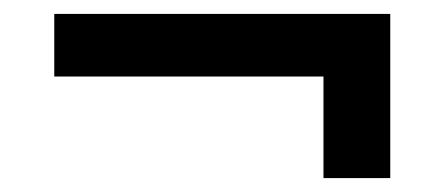

<svg xmlns="http://www.w3.org/2000/svg" viewBox="-20 -339 640 276"><path d="M445 -229H58V-319H541V-83H445Z"/></svg>

Font: JuliaMono Italic
Style: Regular
Weight: 400
Italic angle: -9°
Monospace: yes
Designer: cormullion
Foundry: corm
Version: Version 0.049; ttfautohint (v1.8.4)